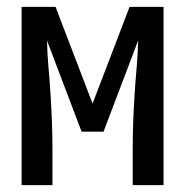

<svg xmlns="http://www.w3.org/2000/svg" viewBox="-20 -540 540 560"><path d="M43 0V-520H142L250 -238L358 -520H457V0H367V-104Q367 -144 368.5 -183.5Q370 -223 372.5 -263Q375 -303 378.5 -342.5Q382 -382 383 -422L282 -156H218L117 -422Q118 -382 121.5 -342.5Q125 -303 127.5 -263Q130 -223 131.5 -183.5Q133 -144 133 -104V0Z"/></svg>

Font: Iosevka Curly Medium
Style: Regular
Weight: 500
Monospace: yes
Designer: Belleve Invis
Foundry: Belleve Invis
Version: Version 22.1.2; ttfautohint (v1.8.4)